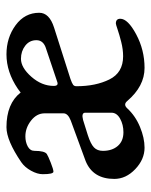

<svg xmlns="http://www.w3.org/2000/svg" viewBox="45 -516 478 609"><g transform="rotate(-90 284.5 -211.0)"><path d="M549 -326Q549 -294 502 -279L339 -227Q325 -222 320.5 -218.5Q316 -215 316 -208Q316 -147 337.5 -103.5Q359 -60 411 -60Q433 -60 456.5 -66Q480 -72 496 -77.5Q512 -83 515 -83Q530 -83 530 -69Q530 -45 480.5 -18.5Q431 8 374 8Q316 8 269 -47Q258 -60 246 -47Q222 -21 187 -6.5Q152 8 121 8Q84 8 53 -21.5Q22 -51 22 -88Q22 -156 79 -179L207 -226Q230 -235 230 -249V-309Q230 -334 207 -352Q184 -370 157 -370Q139 -370 125 -362.5Q111 -355 111 -341Q111 -309 101 -302Q95 -298 73.5 -289.5Q52 -281 45 -281Q37 -281 37 -315Q37 -332 48 -352Q59 -372 75 -383Q144 -430 186 -430Q261 -430 296 -385L308 -394Q361 -430 417 -430Q470 -430 509.5 -401Q549 -372 549 -326ZM317 -280Q317 -264 330 -269L434 -304Q462 -312 462 -335Q462 -357 444.5 -370.5Q427 -384 403 -384Q375 -384 346 -351Q317 -318 317 -280ZM111 -124Q111 -95 126.5 -77Q142 -59 170 -59Q194 -59 213 -69.5Q232 -80 232 -97V-180Q232 -193 209 -187L161 -172Q133 -163 122 -152.5Q111 -142 111 -124Z"/></g></svg>

Font: EB Garamond 08
Style: Regular
Weight: 400
Version: Version 0.016 ; ttfautohint (v1.5)